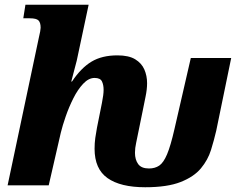

<svg xmlns="http://www.w3.org/2000/svg" viewBox="-20 -780 1023 808"><path d="M591 8Q487 8 432.5 -30.5Q378 -69 378 -154Q378 -178 381 -199.5Q384 -221 388 -242L409 -347Q416 -382 416 -402Q416 -423 409 -437.5Q402 -452 378 -452Q353 -452 330 -427.5Q307 -403 288.5 -366Q270 -329 256.5 -290Q243 -251 236 -222L185 0H12L144 -624Q147 -635 149 -647Q151 -659 151 -663Q151 -685 142 -694Q133 -703 105 -703H78L87 -760H353L303 -525Q298 -508 292 -483Q286 -458 280 -437H283Q321 -494 365 -520.5Q409 -547 474 -547Q522 -547 549 -530.5Q576 -514 587.5 -487.5Q599 -461 599 -430Q599 -404 592.5 -373Q586 -342 581 -316L553 -179Q548 -157 548 -137Q548 -108 561.5 -89.5Q575 -71 607 -71Q632 -71 650 -83Q668 -95 683 -130.5Q698 -166 714 -236L783 -536H953L890 -230Q881 -191 868 -149Q855 -107 825.5 -71.5Q796 -36 740 -14Q684 8 591 8Z"/></svg>

Font: Noto Serif ExtraBold
Style: Italic
Weight: 800
Italic angle: -12°
Designer: Monotype Design Team
Foundry: Monotype Imaging Inc.
Version: Version 2.013